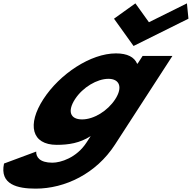

<svg xmlns="http://www.w3.org/2000/svg" viewBox="-20 -845 1139 1140"><path d="M3.9 126C-23.1 251 84.4 275 191.4 275C366.4 275 551 186 662.4 14L1003.8 -513H826.8L797 -467H794C777.2 -506 736.5 -528 668.5 -528C518.5 -528 334.5 -406 237.3 -256C140.2 -106 166.8 15 316.8 15C386.8 15 453.3 5 518.5 -37L493.8 1C434.9 92 340.1 121 291.1 121C214.1 121 193.8 86 194.9 55ZM425.3 -256C471.3 -327 556.7 -377 623.7 -377C689.7 -377 710.3 -327 664.3 -256C619 -186 536.6 -136 467.6 -136C395.6 -136 380 -186 425.3 -256ZM1098.9 -734 1089.9 -825 864.3 -713 783.9 -825 656.9 -734 773 -572Z"/></svg>

Font: Hussar
Style: BdWodka
Weight: 700
Foundry: Cannot Into Space Fonts
Version: Version 2.00